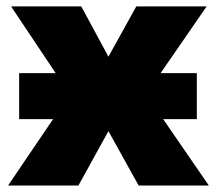

<svg xmlns="http://www.w3.org/2000/svg" viewBox="-20 -573 670 593"><path d="M144 -205.1H39.1V-347.2H151.9L14.2 -553.2H231L314.9 -397.9L400.9 -553.2H618.2L476.1 -347.2H587.9V-205.1H483.9L625 0H408.2L314.9 -168L222.2 0H4.9Z"/></svg>

Font: OpenSansExtrabold
Style: Regular
Weight: 800
Foundry: Ascender Corporation
Version: Version 1.10